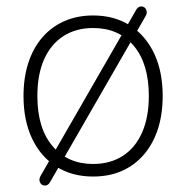

<svg xmlns="http://www.w3.org/2000/svg" viewBox="-20 -540 578 596"><path d="M269 8Q203 8 154.5 -23Q106 -54 79.5 -110Q53 -166 53 -242Q53 -299 68 -345Q83 -391 111.5 -424Q140 -457 180 -474.5Q220 -492 269 -492Q335 -492 383.5 -461Q432 -430 458.5 -374Q485 -318 485 -242Q485 -185 470 -139Q455 -93 426.5 -60Q398 -27 358.5 -9.5Q319 8 269 8ZM269 -31Q322 -31 361 -56Q400 -81 421 -128.5Q442 -176 442 -242Q442 -342 395.5 -397.5Q349 -453 269 -453Q216 -453 177 -428Q138 -403 117 -356Q96 -309 96 -242Q96 -142 143 -86.5Q190 -31 269 -31ZM135 26Q130 34 123 35.5Q116 37 110.5 33.5Q105 30 103 22.5Q101 15 106 6L403 -510Q408 -518 415 -519.5Q422 -521 427.5 -517.5Q433 -514 435 -506.5Q437 -499 432 -490Z"/></svg>

Font: Nunito ExtraLight
Style: Regular
Weight: 200
Designer: Vernon Adams
Foundry: Vernon Adams
Version: Version 3.602